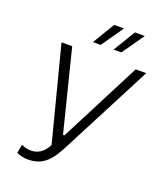

<svg xmlns="http://www.w3.org/2000/svg" viewBox="-162 -1004 944 1116"><g transform="rotate(20 310.0 -446.5)"><path d="M142 7C219 7 269 -24 321 -123L620 -700H555L297 -198H288L162 -700H96L246 -119C218 -66 182 -48 144 -48C125 -48 103 -52 84 -62L74 -9C91 0 120 7 142 7ZM315 -764 410 -900H349L267 -764ZM443 -764 538 -900H477L395 -764Z"/></g></svg>

Font: Fixel Text 20240404 Light
Style: Italic
Weight: 300
Width: 4
Italic angle: -10°
Designer: AlfaBravo + MacPaw
Foundry: Kyrylo Tkachov, Marchela Mozhyna, Serhii Makarenko, Maria Weinstein, Zakhar Kryvoshyya
Version: Version 1.211;Glyphs 3.2 (3225)